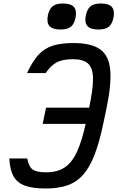

<svg xmlns="http://www.w3.org/2000/svg" viewBox="-20 -1059 669 1093"><path d="M240 14Q165 14 121 -2.5Q77 -19 56.5 -56.5Q36 -94 33 -157H135Q144 -109 167 -93.5Q190 -78 243 -78Q305 -78 347 -105Q389 -132 418 -194.5Q447 -257 470 -364L487 -444Q510 -551 509.5 -611.5Q509 -672 481.5 -697Q454 -722 396 -722Q336 -722 302 -703.5Q268 -685 240 -643H134Q165 -710 199 -747Q233 -784 280.5 -799Q328 -814 399 -814Q499 -814 549.5 -778.5Q600 -743 607.5 -660.5Q615 -578 585 -436L568 -356Q546 -250 518.5 -178.5Q491 -107 453.5 -64.5Q416 -22 364 -4Q312 14 240 14ZM223 -354 242 -446H562L543 -354ZM540 -891Q495 -891 477.5 -911Q460 -931 469 -974Q477 -1009 496.5 -1024Q516 -1039 554 -1039Q600 -1039 617 -1019Q634 -999 626 -958Q618 -921 598.5 -906Q579 -891 540 -891ZM324 -891Q279 -891 261.5 -911Q244 -931 253 -974Q261 -1009 280.5 -1024Q300 -1039 338 -1039Q384 -1039 401 -1019Q418 -999 410 -958Q402 -921 382.5 -906Q363 -891 324 -891Z"/></svg>

Font: Victor Mono Thin
Style: Italic
Weight: 100
Italic angle: -12°
Monospace: yes
Designer: Rune Bjørnerås
Version: Version 1.561;gftools[0.9.30]